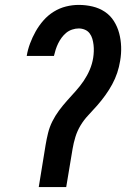

<svg xmlns="http://www.w3.org/2000/svg" viewBox="-20 -763 540 783"><path d="M138 0 166 -172Q170 -196 176 -220.5Q182 -245 193.5 -268Q205 -291 220.5 -312Q236 -333 253.5 -352.5Q271 -372 289 -392Q307 -412 321.5 -433.5Q336 -455 346 -478.5Q356 -502 360 -527Q362 -540 362.5 -553.5Q363 -567 361.5 -580Q360 -593 356.5 -605Q353 -617 345.5 -627Q338 -637 326 -642Q314 -647 301 -647Q288 -647 274.5 -642.5Q261 -638 250.5 -629.5Q240 -621 231.5 -609.5Q223 -598 217 -585.5Q211 -573 207 -560.5Q203 -548 200 -535H89Q93 -560 102.5 -585.5Q112 -611 125.5 -635Q139 -659 157.5 -680Q176 -701 199.5 -715.5Q223 -730 249 -736.5Q275 -743 301 -743Q330 -743 357.5 -736.5Q385 -730 407.5 -715Q430 -700 444.5 -677Q459 -654 466 -627.5Q473 -601 474 -572.5Q475 -544 470 -515Q466 -490 458 -466Q450 -442 437.5 -419Q425 -396 409.5 -374.5Q394 -353 376.5 -333Q359 -313 340.5 -293.5Q322 -274 308.5 -251.5Q295 -229 287.5 -204.5Q280 -180 276 -156L250 0Z"/></svg>

Font: Iosevka Curly
Style: Bold Italic
Weight: 700
Italic angle: -9°
Monospace: yes
Designer: Belleve Invis
Foundry: Belleve Invis
Version: Version 22.1.2; ttfautohint (v1.8.4)